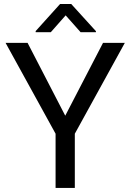

<svg xmlns="http://www.w3.org/2000/svg" viewBox="-20 -921 641 941"><path d="M115.2 -710.9 299.8 -354 484.9 -710.9H591.8L346.7 -265.6V0H252.4V-265.6L7.3 -710.9ZM329.1 -901.4 450.2 -768.1V-763.2H375L301.8 -845.7L229 -763.2H154.8V-768.6L274.4 -901.4Z"/></svg>

Font: Vazirmatn UI FD
Style: Regular
Weight: 400
Designer: Saber Rastikerdar
Foundry: Saber Rastikerdar
Version: Version 33.003